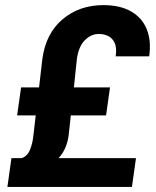

<svg xmlns="http://www.w3.org/2000/svg" viewBox="-20 -741 618 761"><path d="M212.4 -114.3H519L502.9 0H9.3L25.4 -114.3H65.9Q88.4 -121.6 98.9 -147.5Q109.4 -173.3 112.3 -203.6L121.6 -283.7H47.9L63.5 -394.5H134.8L147.9 -507.3Q161.6 -608.9 228.3 -664.8Q294.9 -720.7 389.2 -720.7Q456.5 -720.7 500.2 -695.3Q543.9 -669.9 562 -624.3Q580.1 -578.6 571.3 -517.6H438.5Q443.4 -550.8 434.8 -570.1Q426.3 -589.4 409.4 -597.9Q392.6 -606.4 371.6 -606.4Q340.8 -606.4 316.2 -581.5Q291.5 -556.6 284.7 -507.3L272.9 -394.5H416L400.4 -283.7H260.7L252.9 -211.9Q247.1 -152.3 212.4 -114.3Z"/></svg>

Font: Robert Sans ExtraBold
Style: Italic
Weight: 800
Italic angle: -8°
Designer: Christian Robertson (extended by Adam Twardoch)
Foundry: Google
Version: Version 12.135;April 2, 2019;FontCreator 11.5.0.2425 64-bit;